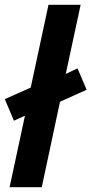

<svg xmlns="http://www.w3.org/2000/svg" viewBox="-28 -780 381 800"><path d="M146 0 222 -356 333 -406 295 -495 246 -472 308 -760H174L100 -415L-8 -367L30 -277L76 -298L12 0Z"/></svg>

Font: Noto Sans UI Condensed ExtraBold
Style: Italic
Weight: 800
Width: 3
Designer: Monotype Design Team
Foundry: Monotype Imaging Inc.
Version: 1.001